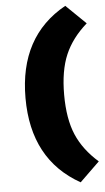

<svg xmlns="http://www.w3.org/2000/svg" viewBox="-61 -764 543 996"><g transform="rotate(-5 210.5 -266.5)"><path d="M317.9 -726.1 420.9 -626Q342.8 -557.6 307.4 -474.9Q272 -392.1 272 -267.1Q272 -141.1 307.4 -58.3Q342.8 24.4 420.9 92.8L317.9 192.9Q70.8 54.2 70.8 -267.1Q70.8 -588.9 317.9 -726.1Z"/></g></svg>

Font: Work Sans Black
Style: Regular
Weight: 900
Designer: Wei Huang
Foundry: Wei Huang
Version: Version 2.012